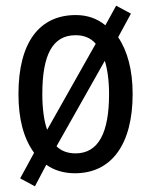

<svg xmlns="http://www.w3.org/2000/svg" viewBox="-20 -600 533 676"><path d="M447 -269C447 -353 429 -420 396 -469L441 -552L389 -580L351 -511C322 -535 287 -547 247 -547C118 -547 45 -450 45 -269C45 -181 63 -113 100 -62L51 28L103 56L143 -20C171 0 205 10 244 10C372 10 447 -91 447 -269ZM129 -269C129 -405 164 -476 246 -476C275 -476 299 -467 317 -446L146 -143C135 -174 129 -217 129 -269ZM364 -269C364 -133 327 -60 246 -60C219 -60 196 -68 179 -85L349 -386C358 -357 364 -317 364 -269Z"/></svg>

Font: Noto Sans Arabic UI Cn
Style: Regular
Weight: 400
Width: 3
Designer: Monotype Design Team, Nadine Chahine and Nizar Qandah
Foundry: Monotype Imaging Inc.
Version: Version 2.010